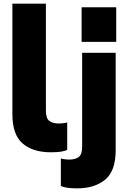

<svg xmlns="http://www.w3.org/2000/svg" viewBox="-20 -820 703 1054"><path d="M48 -800H232V-213Q232 -170 251 -156Q270 -142 303 -142Q315 -142 329.5 -144Q344 -146 349 -148V2Q327 16 260 16Q160 16 104 -32.5Q48 -81 48 -193ZM403 214Q336 214 314 200V50Q319 52 333.5 54Q348 56 360 56Q393 56 412 42Q431 28 431 -15V-530H615V5Q615 119 557 166.5Q499 214 403 214ZM618 -590H428V-780H618Z"/></svg>

Font: Tanohe Sans Black
Style: Regular
Weight: 900
Designer: Village Type and Design LLC & Cristiano Sobral
Foundry: Cooper Hewitt Smithsonian Design Museum
Version: Version 1.00;March 11, 2020;FontCreator 12.0.0.2522 64-bit; 